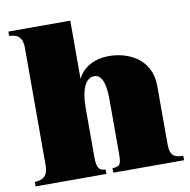

<svg xmlns="http://www.w3.org/2000/svg" viewBox="-79 -778 845 855"><g transform="rotate(-10 344.0 -350.0)"><path d="M14 -20V0H334V-20C309 -22 294 -26 294 -84V-302C294 -399 321 -438 356 -438C382 -438 405 -413 405 -324V-84C405 -27 400 -23 365 -20V0H685V-20C649 -21 625 -26 625 -84V-347C625 -466 526 -515 435 -515C375 -515 318 -489 294 -436V-700H14V-680C40 -679 74 -674 74 -616V-84C74 -26 39 -22 14 -20Z"/></g></svg>

Font: Sprat Condensed Black
Style: Regular
Weight: 900
Designer: Ethan Nakache
Foundry: Collletttivo
Version: Version 2.000;Glyphs 3.2 (3217)